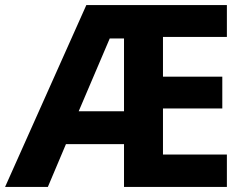

<svg xmlns="http://www.w3.org/2000/svg" viewBox="-23 -734 964 754"><path d="M868 0H464V-168H236L165 0H-3L316 -714H868V-589H617V-433H850V-308H617V-127H868ZM286 -297H464V-583H408Z"/></svg>

Font: Noto Sans Lao
Style: Bold
Weight: 700
Designer: Monotype Design Team
Foundry: Monotype Imaging Inc.
Version: Version 2.003